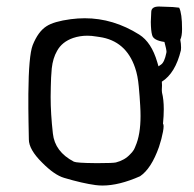

<svg xmlns="http://www.w3.org/2000/svg" viewBox="-20 -559 591 585"><path d="M392.6 -113.3Q408.2 -148.4 408.2 -205.6Q408.2 -220.2 407.2 -236.8L405.3 -266.1L402.8 -295.4Q399.9 -328.6 391.6 -352.5Q363.8 -434.6 283.2 -446.3L272.9 -447.8Q259.3 -450.2 246.1 -450.2Q223.6 -450.2 203.1 -443.4Q168.9 -431.6 153.8 -403.8Q141.1 -381.8 137.7 -350.6Q136.7 -338.4 135.7 -322.8L134.8 -294.9Q134.3 -279.8 134.3 -263.7Q134.3 -212.9 141.1 -152.3Q147 -96.7 205.1 -66.4Q213.4 -62.5 268.6 -62H282.7Q323.2 -62 333 -64Q359.9 -70.8 376.5 -88.9Q382.8 -94.7 387.7 -102.5L390.6 -108.4Q391.6 -110.4 392.6 -113.3ZM473.1 -310.1Q473.6 -304.2 473.6 -298.8Q473.6 -292.5 473.1 -286.6V-282.7Q473.1 -279.3 473.6 -276.9Q479 -255.9 479 -226.1Q479 -206.1 476.6 -182.1Q478.5 -180.2 478.5 -174.3Q478.5 -168 476.6 -157.7Q472.7 -136.2 464.4 -111.3Q440.9 -44.9 406.7 -22Q342.8 6.3 292.5 6.3Q281.7 6.3 271 4.9Q231 -0.5 175.3 -17.1Q145.5 -25.9 108.4 -63.5Q67.9 -103.5 67.9 -134.3V-135.7Q67.9 -142.1 66.9 -188.5Q66.9 -211.4 66.4 -228.5V-272.9Q67.4 -389.6 79.6 -421.4Q96.2 -462.9 121.6 -479Q144 -493.7 195.3 -500.5Q217.3 -503.4 238.3 -503.4Q325.2 -503.4 404.3 -453.6Q441.4 -430.2 459 -370.1L462.9 -356.9Q467.3 -359.9 470.7 -362.3Q481 -369.1 486.8 -397.9L487.3 -400.9Q487.3 -408.2 481 -431.2Q446.8 -436 443.4 -452.6Q439.9 -464.4 439.5 -492.2Q439.9 -508.3 440.9 -523.7Q441.9 -539.1 464.4 -539.1L506.3 -537.6L525.9 -535.6Q534.7 -518.1 534.7 -470.7Q534.7 -448.7 529.3 -438Q531.7 -425.8 531.7 -414.1L531.2 -405.8Q514.2 -335.9 473.1 -310.1Z"/></svg>

Font: Kurland
Style: Regular
Weight: 400
Designer: GGBot
Version: 0.22